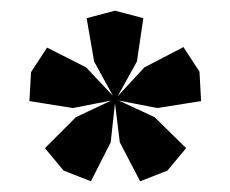

<svg xmlns="http://www.w3.org/2000/svg" viewBox="-20 -793 430 359"><path d="M202 -605 269 -574 328 -516 293 -474 242 -454 204 -527 195 -600 187 -527 150 -454 99 -474 64 -516 122 -574 188 -605 116 -591 35 -604 38 -658 68 -704 141 -667 191 -614 156 -678 142 -759 195 -773 248 -759 236 -678 200 -613 250 -667 323 -705 353 -659 356 -604 274 -591Z"/></svg>

Font: Cinzel Decorative Black
Style: Regular
Weight: 900
Designer: Natanael Gama
Version: Version 1.001;PS 001.001;hotconv 1.0.56;makeotf.lib2.0.21325